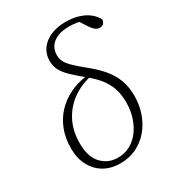

<svg xmlns="http://www.w3.org/2000/svg" viewBox="-182 -848 878 966"><g transform="rotate(-30 257.5 -365.5)"><path d="M234 12Q179 12 139 -11.5Q99 -35 76.5 -77.5Q54 -120 54 -177Q54 -236 72.5 -284Q91 -332 124.5 -367.5Q158 -403 203 -425Q248 -447 300 -454L303 -465L330 -444Q265 -432 214.5 -397Q164 -362 134.5 -306.5Q105 -251 105 -177Q105 -99 142.5 -59Q180 -19 237 -19Q275 -19 307 -36Q339 -53 362 -83.5Q385 -114 398 -154Q411 -194 411 -240Q411 -284 399.5 -319.5Q388 -355 363.5 -386.5Q339 -418 299 -450Q258 -484 232 -509Q206 -534 193.5 -558Q181 -582 181 -613Q181 -652 202.5 -681.5Q224 -711 261.5 -727Q299 -743 347 -743Q389 -743 423 -732.5Q457 -722 480.5 -703Q504 -684 515 -661Q514 -647 506 -639Q498 -631 485 -631Q471 -631 460 -639Q449 -647 438 -663L401 -720L448 -711L459 -689Q447 -696 432 -701.5Q417 -707 397 -710.5Q377 -714 351 -714Q309 -714 281.5 -701.5Q254 -689 240.5 -668Q227 -647 227 -619Q227 -598 235.5 -581Q244 -564 266.5 -542Q289 -520 332 -485Q373 -452 402.5 -417Q432 -382 447.5 -341Q463 -300 463 -248Q463 -194 446 -146.5Q429 -99 398.5 -63.5Q368 -28 326 -8Q284 12 234 12Z"/></g></svg>

Font: Source Serif 4 Light
Style: Italic
Weight: 300
Italic angle: -12°
Designer: Frank Grießhammer
Foundry: Adobe Systems Incorporated
Version: Version 4.004;hotconv 1.0.116;makeotfexe 2.5.65601